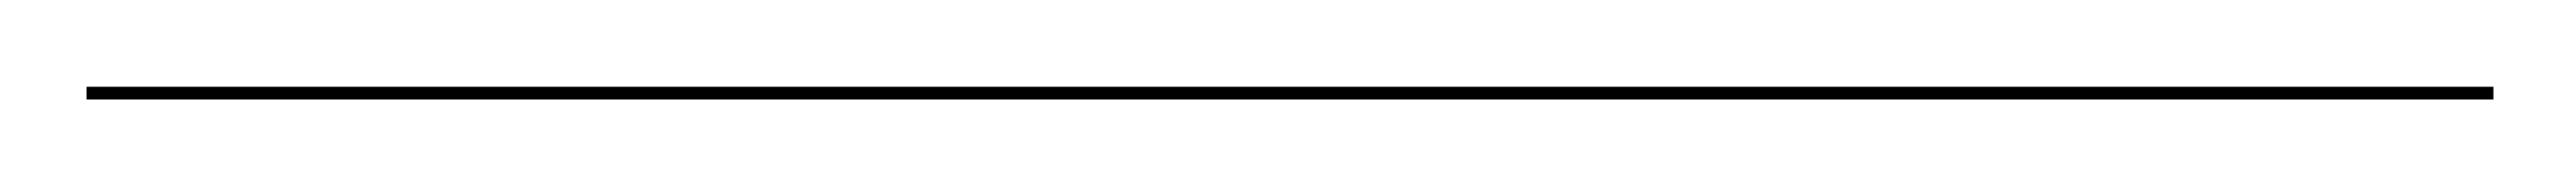

<svg xmlns="http://www.w3.org/2000/svg" viewBox="-26 128 610 43"><path d="M-5.5 148.5H564.5V151.5H-5.5Z"/></svg>

Font: Bodoni* 72pt
Style: Regular
Weight: 400
Version: Version 2.3